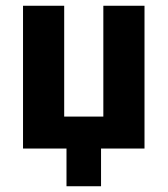

<svg xmlns="http://www.w3.org/2000/svg" viewBox="-20 -516 582 667"><path d="M211 131V0H60V-496H203V-111H339V-496H482V0H331V131Z"/></svg>

Font: Nunito Sans 10pt Condensed ExtraBold
Style: Regular
Weight: 800
Width: 3
Designer: Vernon Adams
Foundry: Vernon Adams
Version: Version 3.101;gftools[0.9.27]